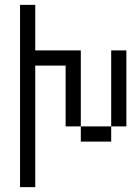

<svg xmlns="http://www.w3.org/2000/svg" viewBox="-20 -645 540 790"><path d="M62.5 -625Q62.5 -625 62.5 125H125Q125 125 125 -375H250Q250 -375 250 -125H312.5V-62.5H437.5V-125H312.5V-437.5H125V-625ZM437.5 -125H500V-437.5H437.5Z"/></svg>

Font: Unifont
Style: Regular
Weight: 500
Version: Version 15.1.04